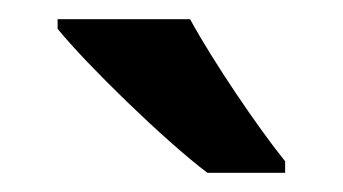

<svg xmlns="http://www.w3.org/2000/svg" viewBox="-20 -786 357 200"><path d="M178 -766H40V-756C70 -719 151 -640 196 -606H277V-618C248 -654 202 -722 178 -766Z"/></svg>

Font: Noto Sans Gurmukhi SemiCondensed SemiBold
Style: Regular
Weight: 600
Width: 4
Designer: Jelle Bosma - Monotype Design Team
Foundry: Monotype Imaging Inc.
Version: Version 2.004